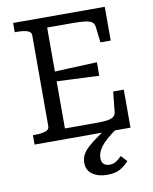

<svg xmlns="http://www.w3.org/2000/svg" viewBox="-101 -785 882 1104"><g transform="rotate(-10 340.0 -233.0)"><path d="M613 -222V0H53V-55H64Q101 -55 125 -62Q149 -69 149 -91V-620Q149 -642 125 -649Q101 -656 64 -656H53V-710H588V-513H528L517 -606Q515 -624 502 -633.5Q489 -643 462 -646.5Q435 -650 392 -650H241V-61H414Q446 -61 469.5 -62.5Q493 -64 508 -69Q523 -74 530.5 -83Q538 -92 539 -105L551 -222ZM218 -392Q263 -395 308 -396.5Q353 -398 398 -400Q443 -402 488 -404V-325Q443 -327 398 -329Q353 -331 308 -333Q263 -335 218 -337ZM503 -36 532 -7Q495 19 471.5 40Q448 61 435 79Q422 97 417 112.5Q412 128 412 143Q412 166 424.5 177.5Q437 189 457 189Q482 189 499.5 176.5Q517 164 529 151L562 186Q540 211 511 227.5Q482 244 435 244Q384 244 350 221Q316 198 316 153Q316 128 326.5 107.5Q337 87 359.5 66Q382 45 417.5 20Q453 -5 503 -36Z"/></g></svg>

Font: Roboto Serif
Style: Regular
Weight: 400
Designer: Greg Gazdowicz
Foundry: Commercial Type
Version: Version 1.008